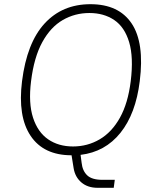

<svg xmlns="http://www.w3.org/2000/svg" viewBox="-20 -730 727 915"><path d="M527 127 522 165H445Q398 165 368 139.5Q338 114 331 72L321 10Q188 10 126 -82.5Q64 -175 85 -343Q108 -526 192.5 -618Q277 -710 411 -710Q546 -710 607.5 -618Q669 -526 646 -343Q627 -188 554 -97Q481 -6 364 8L369 46Q373 84 395.5 105.5Q418 127 468 127ZM328 -32Q397 -32 455 -66Q513 -100 551.5 -169Q590 -238 603 -343Q617 -457 595.5 -529Q574 -601 524.5 -634.5Q475 -668 406 -668Q337 -668 279 -634.5Q221 -601 181.5 -529Q142 -457 128 -343Q115 -238 137.5 -169Q160 -100 209.5 -66Q259 -32 328 -32Z"/></svg>

Font: Haskoy ExtraLight
Style: Italic
Weight: 200
Designer: Ertekin Erdin
Foundry: Ertekin Erdin
Version: Version 2.000; ttfautohint (v1.8.4.7-5d5b)